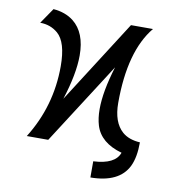

<svg xmlns="http://www.w3.org/2000/svg" viewBox="-77 -616 740 810"><g transform="rotate(10 293.0 -211.0)"><path d="M69.3 0Q159.2 -143.6 159.2 -314.5Q159.2 -418 118.2 -453.1Q85.9 -480.5 42 -480.5L87.4 -546.9Q139.6 -542.5 173.8 -515.6Q230 -471.2 230 -373Q230 -294.4 193.8 -181.6L420.9 -537.1H515.1Q424.8 -427.2 424.8 -205.1Q424.8 -122.1 467.8 -84Q495.6 -59.6 543.9 -56.6Q543.9 7.8 524.9 46.9Q486.8 124.5 363.8 125.5V56.2Q457 51.8 475.1 0Q382.8 -25.9 361.3 -96.2Q352.1 -126.5 352.1 -165.5Q352.1 -241.2 385.7 -350.1L161.1 0Z"/></g></svg>

Font: Consola Mono
Style: Book
Weight: 400
Monospace: yes
Version: Version 2.001